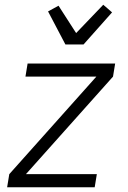

<svg xmlns="http://www.w3.org/2000/svg" viewBox="-20 -787 540 807"><path d="M10 0 19 -55 385 -465H87L96 -520H464L455 -465L89 -55H387L378 0ZM255 -600 182 -739 226 -763 300 -648 414 -767 451 -735 331 -600Z"/></svg>

Font: Iosevka Light Oblique
Style: Regular
Weight: 300
Italic angle: -9°
Monospace: yes
Designer: Belleve Invis
Foundry: Belleve Invis
Version: Version 32.5.0; ttfautohint (v1.8.4)